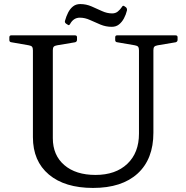

<svg xmlns="http://www.w3.org/2000/svg" viewBox="-20 -916 917 945"><path d="M306 -799Q297 -805 300 -814Q306 -836 315.5 -854.5Q325 -873 339.5 -884.5Q354 -896 375 -896Q404 -896 430.5 -884.5Q457 -873 482 -861.5Q507 -850 532 -850Q548 -850 559.5 -859Q571 -868 581 -883Q585 -891 593 -885L600 -880Q606 -875 605 -865Q600 -844 590 -825.5Q580 -807 565.5 -795.5Q551 -784 530 -784Q501 -784 474.5 -795Q448 -806 423 -817.5Q398 -829 373 -829Q357 -829 345 -821Q333 -813 325 -798Q320 -789 314 -794ZM735 -263Q735 -133 657.5 -62Q580 9 438 9Q299 9 220.5 -57Q142 -123 142 -241V-742H240V-236Q240 -152 296.5 -103.5Q353 -55 450 -55Q549 -55 606.5 -109.5Q664 -164 664 -258V-742H735ZM26 -732Q26 -742 35 -742H349Q359 -742 359 -733V-720Q359 -711 350 -708L261 -693Q249 -691 244.5 -686Q240 -681 240 -669V-527H142V-668Q142 -680 138 -685.5Q134 -691 122 -693L36 -708Q26 -709 26 -719ZM547 -732Q547 -742 556 -742H844Q854 -742 854 -733V-720Q854 -711 845 -708L756 -693Q744 -691 739.5 -686Q735 -681 735 -669V-527H664V-668Q664 -680 660 -685.5Q656 -691 644 -693L557 -708Q547 -709 547 -719Z"/></svg>

Font: Hahmlet
Style: Regular
Weight: 400
Designer: Minjoo Ham & Mark Frömberg
Foundry: hypertype
Version: Version 1.001; ttfautohint (v1.8.3)